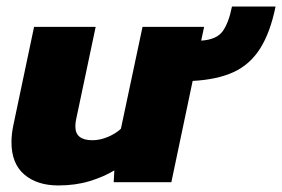

<svg xmlns="http://www.w3.org/2000/svg" viewBox="-20 -556 861 586"><path d="M158 10Q93 10 54 -23.5Q15 -57 15 -122Q15 -147 21 -175L84 -474H272L212 -190Q211 -185 210.5 -180Q210 -175 210 -170Q210 -128 262 -128Q285 -128 309 -138Q333 -148 349 -163L415 -474H603L594 -432Q641 -435 659.5 -460.5Q678 -486 688 -536H821Q805 -457 774 -408Q743 -359 693 -336Q643 -313 568 -309L503 0H327L329 -36Q296 -16 253 -3Q210 10 158 10Z"/></svg>

Font: Kanit
Style: Bold Italic
Weight: 700
Italic angle: -12°
Designer: Katatrad Team
Foundry: CadsonDemak
Version: Version 2.000; ttfautohint (v1.8.3)